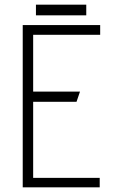

<svg xmlns="http://www.w3.org/2000/svg" viewBox="-20 -808 505 828"><path d="M78 -700V0H410V-41H123V-369H310L325 -413H123V-658H412V-700ZM135 -788V-742H352V-788Z"/></svg>

Font: Advent Pro
Style: Light
Weight: 300
Designer: Andreas Kalpakidis
Foundry: Andreas Kalpakidis
Version: Version 2.002 2007